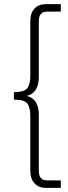

<svg xmlns="http://www.w3.org/2000/svg" viewBox="-20 -725 326 925"><path d="M200 180Q166 180 146 158Q126 136 126 96V-164Q126 -206 113 -224.5Q100 -243 65 -244L47 -245V-281L65 -282Q100 -284 113 -302Q126 -320 126 -362V-621Q126 -662 146 -683.5Q166 -705 200 -705H273V-669H206Q187 -669 177 -657.5Q167 -646 167 -623V-354Q167 -327 159 -306.5Q151 -286 135 -274.5Q119 -263 98 -262V-264Q119 -263 135 -251.5Q151 -240 159 -220Q167 -200 167 -172V98Q167 121 177 132.5Q187 144 206 144H273V180Z"/></svg>

Font: Nunito Sans 10pt Condensed ExtraLight
Style: Regular
Weight: 250
Width: 3
Designer: Vernon Adams
Foundry: Vernon Adams
Version: Version 3.101;gftools[0.9.27]